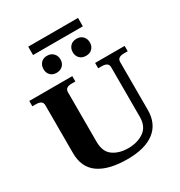

<svg xmlns="http://www.w3.org/2000/svg" viewBox="-235 -1199 1282 1369"><g transform="rotate(-30 406.0 -514.5)"><path d="M201 -1039H611V-970H201ZM215 -845Q215 -876 233.5 -896Q252 -916 284 -916Q316 -916 335.5 -896Q355 -876 355 -845Q355 -815 335.5 -795.5Q316 -776 284 -776Q252 -776 233.5 -795.5Q215 -815 215 -845ZM456 -845Q456 -876 475 -896Q494 -916 527 -916Q559 -916 578 -896Q597 -876 597 -845Q597 -815 578 -795.5Q559 -776 527 -776Q494 -776 475 -795.5Q456 -815 456 -845ZM98 -222V-617Q98 -656 44 -656H14V-700H368V-656H338Q284 -656 284 -617V-208Q284 -126 333.5 -90.5Q383 -55 459 -55Q534 -55 587 -91.5Q640 -128 640 -208V-617Q640 -656 586 -656H556V-700H799V-656H768Q714 -656 714 -617V-222Q714 -109 637 -49.5Q560 10 415 10Q261 10 179.5 -47Q98 -104 98 -222Z"/></g></svg>

Font: Taviraj Bold
Style: Regular
Weight: 700
Designer: Katatrad Team
Foundry: CadsonDemak
Version: Version 1.030